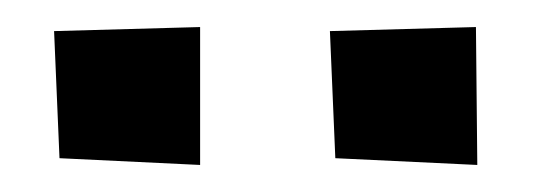

<svg xmlns="http://www.w3.org/2000/svg" viewBox="-20 -746 395 142"><path d="M333 -624 228 -629 224 -723 332 -726ZM128 -624 24 -629 20 -723 128 -726Z"/></svg>

Font: Truculenta Black
Style: Regular
Weight: 900
Version: Version 1.002